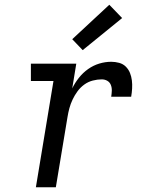

<svg xmlns="http://www.w3.org/2000/svg" viewBox="-20 -788 640 808"><path d="M131 0 205 -447H110V-520H301L284 -416Q295 -439 312 -460.5Q329 -482 351 -497.5Q373 -513 398 -520.5Q423 -528 448 -528Q465 -528 481.5 -523.5Q498 -519 509.5 -507.5Q521 -496 527 -481Q533 -466 535 -449.5Q537 -433 536 -415.5Q535 -398 532 -381H448Q450 -393 450.5 -406Q451 -419 446.5 -430.5Q442 -442 431.5 -448Q421 -454 408 -454Q390 -454 370.5 -449Q351 -444 334.5 -432Q318 -420 306 -403.5Q294 -387 285.5 -369Q277 -351 272 -332.5Q267 -314 264 -295L215 0ZM328 -577 284 -623 440 -768 494 -712Z"/></svg>

Font: Iosevka HT Extended
Style: Italic
Weight: 400
Width: 7
Italic angle: -9°
Monospace: yes
Designer: Belleve Invis
Foundry: Belleve Invis
Version: Version 32.3.0; ttfautohint (v1.8.4)